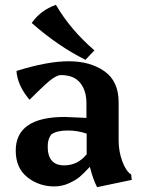

<svg xmlns="http://www.w3.org/2000/svg" viewBox="-20 -752 592 793"><path d="M245 -69Q301 -69 338 -115V-200Q302 -213 258.5 -213Q215 -213 192 -197Q177 -178 177 -147Q177 -69 245 -69ZM470 -172Q470 -127 485 -86Q500 -45 522 -31L524 -9L381 21Q365 -9 351 -63Q325 -35 309 -21.5Q293 -8 264.5 5Q236 18 204 18Q141 18 93 -20Q45 -58 45 -130Q45 -269 248 -269L337 -265V-326Q337 -378 311 -410Q285 -442 231 -442Q219 -442 197 -427.5Q175 -413 102 -340Q52 -399 48 -459Q176 -499 264 -499Q352 -499 411 -458Q470 -417 470 -329ZM370 -544 333 -505Q220 -561 111 -657Q148 -710 211 -732Q271 -629 370 -544Z"/></svg>

Font: Asul
Style: Bold
Weight: 700
Designer: Mariela Monsalve
Foundry: Mariela Monsalve
Version: Version 1.002